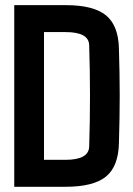

<svg xmlns="http://www.w3.org/2000/svg" viewBox="-20 -717 509 737"><path d="M231 0H34.7V-697.3H231.9Q338.9 -697.3 386.7 -658.2Q434.6 -619.1 436.5 -530.3Q439.5 -433.1 439.5 -349.4Q439.5 -265.6 436.5 -168Q434.6 -78.1 386.7 -39.1Q338.9 0 231 0ZM148.9 -593.8V-103.5H231Q320.8 -103.5 322.3 -154.3Q328.6 -348.6 322.3 -543.9Q320.8 -593.8 231.9 -593.8Z"/></svg>

Font: Agdasima
Style: Bold
Weight: 700
Width: 3
Designer: The DocRepair Project, Patric King
Foundry: Google
Version: Version 2.002